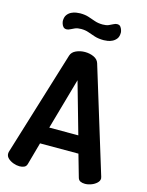

<svg xmlns="http://www.w3.org/2000/svg" viewBox="-137 -1029 848 1111"><g transform="rotate(15 287.0 -473.0)"><path d="M91 0Q73 0 54 -7Q35 -14 22 -26Q9 -38 9 -54Q9 -57 10 -64L203 -693Q210 -715 234.5 -726Q259 -737 287 -737Q316 -737 340 -726Q364 -715 371 -693L564 -64Q566 -57 566 -54Q566 -39 552.5 -26.5Q539 -14 520 -7Q501 0 483 0Q467 0 455.5 -5.5Q444 -11 440 -26L402 -159H172L135 -26Q131 -11 119 -5.5Q107 0 91 0ZM200 -261H374L287 -568ZM373 -831Q341 -831 318 -838.5Q295 -846 275.5 -853Q256 -860 231 -860Q210 -860 195.5 -854Q181 -848 170 -842Q159 -836 149 -836Q136 -836 129 -844Q122 -852 119 -862.5Q116 -873 116 -878Q116 -901 126 -914.5Q136 -928 150.5 -935Q165 -942 179.5 -944Q194 -946 202 -946Q232 -946 253 -939Q274 -932 295.5 -924.5Q317 -917 344 -917Q365 -917 379 -923Q393 -929 404 -935Q415 -941 425 -941Q439 -941 445.5 -932.5Q452 -924 455 -914Q458 -904 458 -899Q458 -875 448 -862Q438 -849 424 -842Q410 -835 395.5 -833Q381 -831 373 -831Z"/></g></svg>

Font: Dosis ExtraLight
Style: Bold
Weight: 700
Version: Version 3.001; ttfautohint (v1.8.2)